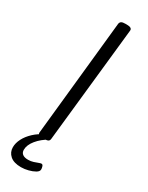

<svg xmlns="http://www.w3.org/2000/svg" viewBox="-230 -741 742 963"><g transform="rotate(30 141.5 -259.5)"><path d="M110 2Q80 2 83 -16L152 -684Q154 -694 161 -698Q168 -702 184 -702H192Q223 -702 221 -684L150 -16Q149 -6 142 -2Q135 2 118 2ZM89 183Q47 183 25.5 164Q4 145 4 116Q4 92 17 66.5Q30 41 54.5 18Q79 -5 113 -21L145 -9Q106 13 82 42.5Q58 72 58 100Q58 116 69 124.5Q80 133 101 133Q117 133 131 128.5Q145 124 155 120Q165 116 170 116Q177 116 180 125Q183 134 183 142Q183 154 167.5 163Q152 172 130.5 177.5Q109 183 89 183Z"/></g></svg>

Font: Asap Light
Style: Italic
Weight: 300
Italic angle: -6°
Designer: Pablo Cosgaya
Foundry: Omnibus-Type
Version: Version 3.001